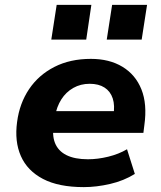

<svg xmlns="http://www.w3.org/2000/svg" viewBox="-20 -755 660 786"><path d="M323 11Q220 11 156 -22.5Q92 -56 65.5 -116Q39 -176 50 -256Q60 -332 99 -390Q138 -448 202.5 -481Q267 -514 352 -514Q428 -514 481.5 -481.5Q535 -449 559 -389Q583 -329 571 -243L567 -211H172L186 -300H459L444 -282Q451 -323 441.5 -352Q432 -381 408 -396.5Q384 -412 347 -412Q310 -412 280 -395Q250 -378 231 -348Q212 -318 205 -278L201 -253Q192 -203 205 -170Q218 -137 252 -120Q286 -103 340 -103Q380 -103 423 -113.5Q466 -124 500 -144L532 -43Q487 -15 431 -2Q375 11 323 11ZM417 -593 439 -735H582L560 -593ZM190 -593 212 -735H354L333 -593Z"/></svg>

Font: Nunito Sans 7pt ExtraBold
Style: Italic
Weight: 800
Italic angle: -9°
Designer: Vernon Adams
Foundry: Vernon Adams
Version: Version 3.101;gftools[0.9.27]